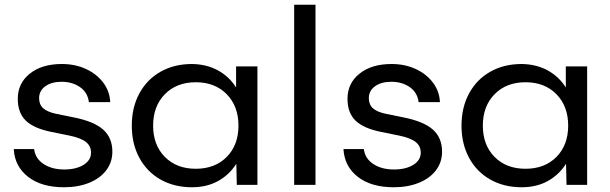

<svg xmlns="http://www.w3.org/2000/svg" viewBox="-20 -780 2572 810"><path d="M445 -349H355Q350 -390 317.5 -412.5Q285 -435 240 -435Q197 -435 171 -416Q145 -397 145 -366Q145 -339 162 -323.5Q179 -308 216 -300L290 -285Q376 -268 415 -233.5Q454 -199 454 -140Q454 -96 428.5 -62Q403 -28 356.5 -9Q310 10 250 10Q155 10 98.5 -34Q42 -78 38 -151H124Q129 -111 164 -88Q199 -65 251 -65Q301 -65 332.5 -84.5Q364 -104 364 -136Q364 -164 342.5 -181Q321 -198 273 -208L199 -223Q123 -238 89 -271Q55 -304 55 -363Q55 -429 106 -469.5Q157 -510 241 -510Q297 -510 342.5 -489Q388 -468 415.5 -431.5Q443 -395 445 -349Z M977 -89Q947 -42 899.5 -16Q852 10 790 10Q715 10 657.5 -22.5Q600 -55 568 -114Q536 -173 536 -250Q536 -327 568 -386Q600 -445 657.5 -477.5Q715 -510 790 -510Q852 -509 899.5 -483Q947 -457 976 -411V-500H1066V0H979ZM986 -250Q986 -332 936.5 -382.5Q887 -433 806 -433Q725 -433 675.5 -382.5Q626 -332 626 -250Q626 -168 675.5 -118Q725 -68 806 -68Q887 -68 936.5 -118Q986 -168 986 -250Z M1311 -760V0H1221V-760Z M1836 -349H1746Q1741 -390 1708.5 -412.5Q1676 -435 1631 -435Q1588 -435 1562 -416Q1536 -397 1536 -366Q1536 -339 1553 -323.5Q1570 -308 1607 -300L1681 -285Q1767 -268 1806 -233.5Q1845 -199 1845 -140Q1845 -96 1819.5 -62Q1794 -28 1747.5 -9Q1701 10 1641 10Q1546 10 1489.5 -34Q1433 -78 1429 -151H1515Q1520 -111 1555 -88Q1590 -65 1642 -65Q1692 -65 1723.5 -84.5Q1755 -104 1755 -136Q1755 -164 1733.5 -181Q1712 -198 1664 -208L1590 -223Q1514 -238 1480 -271Q1446 -304 1446 -363Q1446 -429 1497 -469.5Q1548 -510 1632 -510Q1688 -510 1733.5 -489Q1779 -468 1806.5 -431.5Q1834 -395 1836 -349Z M2368 -89Q2338 -42 2290.5 -16Q2243 10 2181 10Q2106 10 2048.5 -22.5Q1991 -55 1959 -114Q1927 -173 1927 -250Q1927 -327 1959 -386Q1991 -445 2048.5 -477.5Q2106 -510 2181 -510Q2243 -509 2290.5 -483Q2338 -457 2367 -411V-500H2457V0H2370ZM2377 -250Q2377 -332 2327.5 -382.5Q2278 -433 2197 -433Q2116 -433 2066.5 -382.5Q2017 -332 2017 -250Q2017 -168 2066.5 -118Q2116 -68 2197 -68Q2278 -68 2327.5 -118Q2377 -168 2377 -250Z"/></svg>

Font: Goli
Style: Regular
Weight: 400
Designer: jaikishan Patel
Foundry: MagicType
Version: Version 1.000